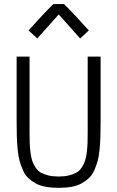

<svg xmlns="http://www.w3.org/2000/svg" viewBox="-20 -901 567 929"><path d="M264.2 -831.1 160.2 -714.8 118.2 -753.9Q193.8 -838.4 238.3 -881.3H289.6Q334 -838.4 409.7 -753.9L367.7 -714.8ZM404.3 -263.7V-627H466.8V-310.1Q466.8 -268.1 465.8 -238.5Q464.8 -209 461.7 -176Q458.5 -143.1 452.1 -120.8Q445.8 -98.6 435.8 -76.2Q425.8 -53.7 410.6 -39.6Q395.5 -25.4 375 -13.9Q354.5 -2.4 326.7 2.7Q298.8 7.8 263.7 7.8Q228.5 7.8 200.7 2.7Q172.9 -2.4 152.3 -13.9Q131.8 -25.4 116.7 -39.6Q101.6 -53.7 91.6 -76.2Q81.5 -98.6 75.2 -120.8Q68.8 -143.1 65.7 -176Q62.5 -209 61.5 -238.5Q60.5 -268.1 60.5 -310.1V-627H123V-263.7Q123 -230 123.8 -208.7Q124.5 -187.5 127.7 -162.1Q130.9 -136.7 136.5 -121.3Q142.1 -106 152.3 -90.1Q162.6 -74.2 177.5 -65.9Q192.4 -57.6 213.9 -52.2Q235.4 -46.9 263.7 -46.9Q292 -46.9 313.5 -52.2Q335 -57.6 349.9 -65.9Q364.7 -74.2 375 -90.1Q385.3 -106 390.9 -121.3Q396.5 -136.7 399.7 -162.1Q402.8 -187.5 403.6 -208.7Q404.3 -230 404.3 -263.7Z"/></svg>

Font: Anaheim
Style: Regular
Weight: 400
Designer: vernon adams
Foundry: vernon adams
Version: Version 1.002; ttfautohint (v0.93.5-3d13) -l 8 -r 50 -G 200 